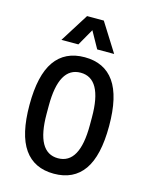

<svg xmlns="http://www.w3.org/2000/svg" viewBox="-112 -793 679 876"><g transform="rotate(15 228.0 -355.0)"><path d="M273 -587 229 -666 184 -587H104L189 -722H268L353 -587ZM416 -263Q416 -123 368.5 -55.5Q321 12 228 12Q135 12 87.5 -55.5Q40 -123 40 -263Q40 -403 87.5 -470.5Q135 -538 228 -538Q321 -538 368.5 -470.5Q416 -403 416 -263ZM126 -282V-244Q126 -61 228 -61Q330 -61 330 -244V-282Q330 -465 228 -465Q126 -465 126 -282Z"/></g></svg>

Font: Archivo Narrow
Style: Regular
Weight: 400
Designer: Hector Gatti
Foundry: Omnibus-Type
Version: Version 1.003